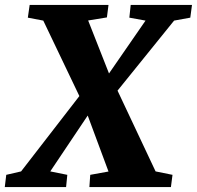

<svg xmlns="http://www.w3.org/2000/svg" viewBox="-52 -763 804 783"><path d="M-32.5 0 -26.5 -50 34 -64 271.5 -371 390.5 -460.5 541.5 -679 475.5 -691 481 -743H731L724 -691L658 -679L425 -390.5L305.5 -291.5L153 -64L222.5 -50L217.5 0ZM312.5 0 316 -50 390.5 -63.5 306 -291 272.5 -369.5 124.5 -679 61.5 -691 69 -743H390.5L384 -692L307.5 -679.5L393.5 -461L428 -392L582.5 -64L651.5 -50L645 0Z"/></svg>

Font: Merriweather 24pt Black
Style: Italic
Weight: 900
Italic angle: -7.8°
Designer: Eben Sorkin
Foundry: Eben Sorkin
Version: Version 2.101